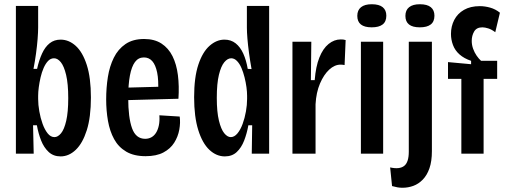

<svg xmlns="http://www.w3.org/2000/svg" viewBox="-20 -725 2389 906"><path d="M266 13Q232 13 209.5 -8Q187 -29 174 -62Q161 -95 154 -134H136L139 0H55V-267V-697H160V-595Q160 -574 157.5 -541.5Q155 -509 150 -472.5Q145 -436 138 -400H155Q164 -441 178.5 -472.5Q193 -504 214.5 -521Q236 -538 266 -538Q305 -538 337.5 -508.5Q370 -479 389.5 -418.5Q409 -358 409 -265Q409 -172 389.5 -110.5Q370 -49 337.5 -18Q305 13 266 13ZM237 -78Q253 -78 268 -96Q283 -114 292.5 -155Q302 -196 302 -262Q302 -330 292 -371.5Q282 -413 267 -431.5Q252 -450 235 -450Q219 -450 207 -437.5Q195 -425 186 -404.5Q177 -384 171.5 -360Q166 -336 163 -313.5Q160 -291 160 -273V-258Q160 -231 165.5 -199.5Q171 -168 181 -140.5Q191 -113 205 -95.5Q219 -78 237 -78Z M667 12Q612 12 575.5 -9.5Q539 -31 518.5 -68.5Q498 -106 489.5 -154.5Q481 -203 481 -256Q481 -311 489 -361.5Q497 -412 517 -452.5Q537 -493 572 -517Q607 -541 660 -541Q709 -541 742 -519.5Q775 -498 794 -460Q813 -422 819.5 -370.5Q826 -319 822 -259L559 -252V-311L744 -316L726 -291Q729 -347 721.5 -383Q714 -419 698.5 -436.5Q683 -454 659 -454Q633 -454 617 -432.5Q601 -411 593 -368.5Q585 -326 585 -264Q585 -170 603 -120Q621 -70 665 -70Q681 -70 694 -77Q707 -84 716 -98Q725 -112 729.5 -133Q734 -154 732 -181L828 -175Q832 -146 826 -113Q820 -80 802 -51.5Q784 -23 751 -5.5Q718 12 667 12Z M1041 13Q1001 13 968 -18Q935 -49 915.5 -111.5Q896 -174 896 -266Q896 -360 916 -420Q936 -480 969 -509Q1002 -538 1039 -538Q1070 -538 1092 -520.5Q1114 -503 1128 -472Q1142 -441 1149 -400L1167 -399Q1160 -438 1155 -475Q1150 -512 1147.5 -543Q1145 -574 1145 -594V-697H1250V-268V0H1168L1170 -134H1152Q1145 -95 1132 -61.5Q1119 -28 1097 -7.5Q1075 13 1041 13ZM1069 -78Q1086 -78 1100.5 -95.5Q1115 -113 1125 -140.5Q1135 -168 1140.5 -199Q1146 -230 1146 -258V-273Q1146 -291 1143 -313.5Q1140 -336 1134 -360Q1128 -384 1119.5 -404Q1111 -424 1098.5 -437Q1086 -450 1071 -450Q1054 -450 1038.5 -431.5Q1023 -413 1013 -372Q1003 -331 1003 -263Q1003 -197 1013 -156Q1023 -115 1038 -96.5Q1053 -78 1069 -78Z M1360 0V-314V-528H1449L1447 -347H1465Q1470 -411 1487 -453.5Q1504 -496 1530.5 -517.5Q1557 -539 1588 -539Q1594 -539 1599.5 -538.5Q1605 -538 1611 -536L1606 -418Q1602 -419 1596.5 -419.5Q1591 -420 1587 -420Q1559 -420 1533.5 -396.5Q1508 -373 1490 -331Q1472 -289 1469 -233V0Z M1683 0V-528H1788V0ZM1734 -596Q1700 -596 1683 -609.5Q1666 -623 1666 -650Q1666 -677 1683.5 -691Q1701 -705 1734 -705Q1769 -705 1786 -691Q1803 -677 1803 -651Q1803 -623 1785.5 -609.5Q1768 -596 1734 -596Z M1879 161Q1867 161 1855.5 159Q1844 157 1830 153L1821 65Q1865 75 1887 58Q1909 41 1909 -9V-528H2018V-12Q2018 36 2006.5 69Q1995 102 1975 122.5Q1955 143 1930.5 152Q1906 161 1879 161ZM1961 -596Q1927 -596 1910 -609.5Q1893 -623 1893 -650Q1893 -677 1910.5 -691Q1928 -705 1961 -705Q1996 -705 2013 -691Q2030 -677 2030 -651Q2030 -623 2012.5 -609.5Q1995 -596 1961 -596Z M2157 0V-353H2094V-432L2203 -422V-438Q2170 -449 2148.5 -468Q2127 -487 2117.5 -512.5Q2108 -538 2108 -565Q2108 -601 2123.5 -631Q2139 -661 2169.5 -678.5Q2200 -696 2244 -696Q2268 -696 2293 -689Q2318 -682 2339 -665L2317 -573Q2300 -586 2284 -591Q2268 -596 2256 -596Q2229 -596 2217.5 -576.5Q2206 -557 2206 -532Q2206 -513 2212.5 -495Q2219 -477 2229 -462.5Q2239 -448 2250 -438H2326V-353H2262V0Z"/></svg>

Font: Bricolage Grotesque 24pt Condensed Medium
Style: Regular
Weight: 500
Width: 3
Designer: Mathieu Triay
Foundry: Atelier Triay
Version: Version 1.001;gftools[0.9.33.dev8+g029e19f]